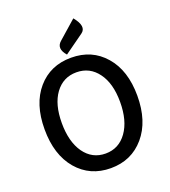

<svg xmlns="http://www.w3.org/2000/svg" viewBox="-174 -1109 1101 1247"><g transform="rotate(-20 377.0 -486.0)"><path d="M145 -91Q57 -195 57 -371Q57 -546 145 -648Q233 -750 377 -750Q521 -750 609 -648Q698 -546 698 -371Q698 -195 609 -91Q520 13 377 13Q234 13 145 -91ZM524 -574Q469 -649 377 -649Q285 -649 230 -574Q176 -500 176 -371Q176 -242 230 -165Q285 -88 377 -88Q469 -88 524 -165Q579 -242 579 -371Q579 -500 524 -574ZM360 -778Q309 -836 354 -875L479 -985Q542 -908 494 -874Z"/></g></svg>

Font: Swei Half Moon CJK SC
Style: Medium
Weight: 500
Version: Version 2.071